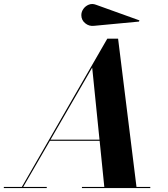

<svg xmlns="http://www.w3.org/2000/svg" viewBox="-67 -963 860 983"><path d="M414.6 -830.8Q389.2 -827.6 369.3 -843.9Q349.4 -860.1 349.4 -885.5Q349.4 -902.6 360 -917.5Q370.6 -932.4 387.8 -939.2Q405 -946 424.3 -938.7L647 -858.6L644.5 -852.5ZM-47.4 -5.9H44.9L482.4 -765.1H537.6L631.8 -5.9H702.4V0H352.5V-5.9H467L443.1 -242.2H188.5L51.8 -5.9H172.4V0H-47.4ZM405 -616.9 191.7 -248H442.4Z"/></svg>

Font: Bodoni* 36
Style: Bold Italic
Weight: 700
Italic angle: -13°
Version: Version 2.000; ttfautohint (v1.8.1)